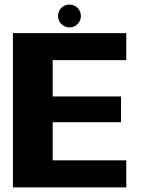

<svg xmlns="http://www.w3.org/2000/svg" viewBox="-20 -820 619 840"><path d="M36.5 0H532.5V-118.5H210.5V-285.5H509.5V-398H210.5V-557H532.5V-675H36.5ZM284 -700C311.5 -700 334 -722.5 334 -750C334 -778 311.5 -800 284 -800C256 -800 234 -778 234 -750C234 -722.5 256.5 -700 284 -700Z"/></svg>

Font: Anybody
Style: Bold
Weight: 700
Designer: Tyler Finck
Foundry: Etcetera Type Company
Version: Version 1.110